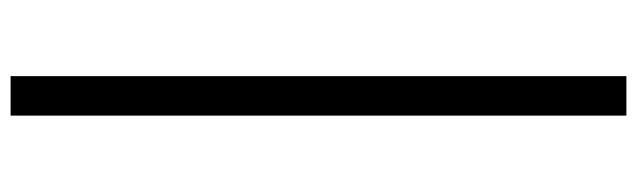

<svg xmlns="http://www.w3.org/2000/svg" viewBox="-452 -550 1236 373"><g transform="rotate(-90 166.5 -364.0)"><path d="M204.6 234.4H127.9V-961.9H204.6Z"/></g></svg>

Font: Raveo Variable
Style: Regular
Weight: 400
Designer: Jakub Foglar, Rasmus Andersson (Inter)
Foundry: Jakubfoglar.com
Version: Version 1.000;Glyphs 3.2.3 (3260)